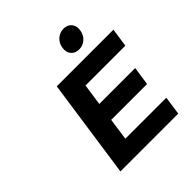

<svg xmlns="http://www.w3.org/2000/svg" viewBox="-245 -1109 1278 1278"><g transform="rotate(-45 394.0 -470.0)"><path d="M153.8 0 254.9 -700.2H788.1L769 -568.8H394L372.1 -417H710L690.9 -286.1H353L331.1 -130.9H716.8L698.2 0ZM477.5 -792.2Q457.5 -816.4 462.9 -854Q468.3 -891.6 494.9 -915.8Q521.5 -939.9 558.1 -939.9Q594.7 -939.9 614.5 -915.8Q634.3 -891.6 628.9 -854Q623.5 -816.4 597.2 -792.2Q570.8 -768.1 534.2 -768.1Q497.6 -768.1 477.5 -792.2Z"/></g></svg>

Font: Trueno SemiBold
Style: Italic
Weight: 600
Designer: Julieta Ulanovsky
Foundry: Julieta Ulanovsky
Version: Version 3.001b | FøM Fix